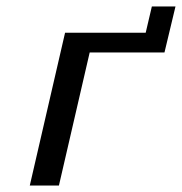

<svg xmlns="http://www.w3.org/2000/svg" viewBox="-20 -573 562 593"><path d="M72 0 181 -472H430L449 -553H522L488 -411H257L162 0Z"/></svg>

Font: Coval
Style: Book Italic
Weight: 350
Foundry: Context Ltd
Version: Version 001.000